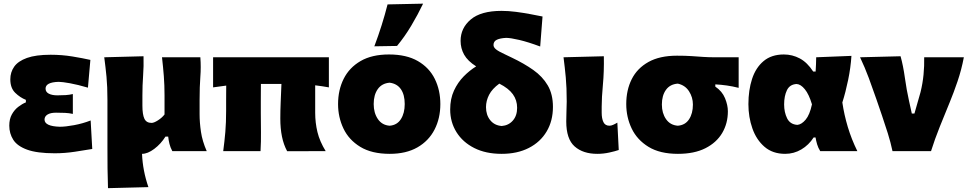

<svg xmlns="http://www.w3.org/2000/svg" viewBox="-20 -806 5164 1024"><path d="M272 11.5Q177.5 11.5 124.8 -7.8Q72 -27 50.8 -60.5Q29.5 -94 29.5 -136Q29.5 -171 43.2 -195.8Q57 -220.5 77.5 -236.2Q98 -252 118 -260V-273.5Q87.5 -285.5 61.2 -311Q35 -336.5 35 -383Q35 -421 55.8 -450.5Q76.5 -480 123.8 -497Q171 -514 250 -514Q310 -514 366.2 -504.8Q422.5 -495.5 462 -486.5L449 -338.5Q394.5 -354.5 353.2 -362Q312 -369.5 292.5 -369.5Q223 -367.5 223 -333.5Q223 -315.5 240.2 -306.5Q257.5 -297.5 286.5 -297.5Q309.5 -297.5 330 -298.8Q350.5 -300 368.5 -304.5V-198.5Q348.5 -203 326.8 -204Q305 -205 278.5 -205Q249 -205 233.2 -195Q217.5 -185 217.5 -168.5Q217.5 -132.5 299 -130Q329.5 -130 375.2 -138.5Q421 -147 463.5 -163.5L472 -11.5Q433.5 -5 379.8 3.2Q326 11.5 272 11.5Z M556 197.5Q554 144.5 553.5 92.2Q553 40 553 -22.5V-272.5Q553 -345 548 -396.5Q543 -448 536 -500.5L745.5 -506Q747 -453 743.2 -402Q739.5 -351 739.5 -297V-242.5Q739.5 -195.5 750 -173Q760.5 -150.5 788.5 -150.5Q801 -150.5 822.5 -164.2Q844 -178 857.5 -195.5V-297Q857.5 -351 853.8 -399.5Q850 -448 844 -500.5H1048.5Q1052.5 -448 1048.5 -396.5Q1044.5 -345 1044.5 -272.5V-196.5Q1044.5 -152.5 1051.8 -103Q1059 -53.5 1082.5 0H899Q888.5 -19.5 883.8 -38.8Q879 -58 877 -77.5H862.5Q838 -38.5 802.8 -12Q767.5 14.5 737.5 14.5Q741 103.5 771.5 192Z M1170.5 0Q1177.5 -52.5 1181.8 -102.5Q1186 -152.5 1186 -215V-264.5Q1186 -288.5 1186.2 -309.8Q1186.5 -331 1186.5 -349.5L1116.5 -340V-500.5H1734V-340Q1698.5 -346.5 1661 -351V-204.5Q1661 -151.5 1673 -101.8Q1685 -52 1717 0L1511.5 0.5Q1492.5 -34.5 1483.8 -77.8Q1475 -121 1475 -174Q1475 -216.5 1477 -261.5Q1479 -306.5 1481 -358.5H1371.5Q1371.5 -335.5 1371.2 -312.8Q1371 -290 1371 -267.5V-204Q1371 -149.5 1371.8 -101Q1372.5 -52.5 1369.5 0Z M2058.5 14.5Q1962.5 14.5 1901.5 -22.8Q1840.5 -60 1811.8 -120.5Q1783 -181 1783 -251Q1783 -326 1813 -385.8Q1843 -445.5 1903.2 -480.5Q1963.5 -515.5 2054.5 -515.5Q2148 -515.5 2208.8 -480.2Q2269.5 -445 2299 -385Q2328.5 -325 2328.5 -251Q2328.5 -175 2297.5 -114.8Q2266.5 -54.5 2206.2 -20Q2146 14.5 2058.5 14.5ZM2058 -135.5Q2097.5 -138.5 2118 -170.5Q2138.5 -202.5 2138.5 -251Q2138.5 -301 2118 -330.5Q2097.5 -360 2058 -365Q2016.5 -361.5 1994.8 -330.8Q1973 -300 1973 -251Q1973 -204 1995.2 -171.2Q2017.5 -138.5 2058 -135.5ZM1976.5 -559Q2019 -672 2047 -782.5L2236.5 -786.5Q2208.5 -728 2173.5 -669.2Q2138.5 -610.5 2097.5 -561Z M2655.5 14.5Q2571 14.5 2509.5 -16.5Q2448 -47.5 2414.5 -101.2Q2381 -155 2381 -222Q2381 -279 2401.2 -322.8Q2421.5 -366.5 2453 -398.5Q2484.5 -430.5 2519.5 -452Q2474.5 -480.5 2455.5 -514.2Q2436.5 -548 2436.5 -588Q2436.5 -656.5 2490.8 -702.2Q2545 -748 2655 -748Q2691.5 -748 2731.8 -742.8Q2772 -737.5 2809 -730.5Q2846 -723.5 2873.5 -718L2861 -558Q2796.5 -582 2749.5 -593Q2702.5 -604 2679.5 -604Q2647.5 -602.5 2629.8 -594Q2612 -585.5 2612 -566Q2612 -553.5 2625.8 -542.5Q2639.5 -531.5 2673.5 -516L2711 -498Q2775 -467.5 2824.2 -432.8Q2873.5 -398 2901.2 -350.8Q2929 -303.5 2929 -236Q2929 -161.5 2895.5 -105Q2862 -48.5 2800.5 -17Q2739 14.5 2655.5 14.5ZM2572 -234.5Q2572 -193 2594.5 -165Q2617 -137 2656 -134Q2692.5 -137 2715.2 -163Q2738 -189 2738 -231Q2738 -272 2715.2 -303.5Q2692.5 -335 2643 -360Q2605 -332.5 2588.5 -300.5Q2572 -268.5 2572 -234.5Z M3165.5 14.5Q3089.5 14.5 3044.8 -25Q3000 -64.5 3000 -158.5Q3000 -192 3001.2 -215Q3002.5 -238 3002.5 -264.5Q3002.5 -339.5 2997.5 -392.8Q2992.5 -446 2985.5 -500.5L3200.5 -506Q3202 -423.5 3195.5 -354.5Q3189 -285.5 3189 -237.5V-205Q3189 -174 3198.2 -154.8Q3207.5 -135.5 3230.5 -135.5Q3239 -135.5 3249.5 -140Q3260 -144.5 3272.5 -152L3280 -6Q3261.5 0.5 3229.8 7.5Q3198 14.5 3165.5 14.5Z M3595.5 14.5Q3499.5 14.5 3438.8 -22.8Q3378 -60 3349 -120.5Q3320 -181 3320 -251Q3320 -325.5 3349.2 -383.8Q3378.5 -442 3438.5 -475.5Q3498.5 -509 3590.5 -509Q3635 -509 3667.8 -506.8Q3700.5 -504.5 3730 -502.5Q3759.5 -500.5 3794 -500.5H3919.5V-337.5Q3888 -345.5 3856.8 -350Q3825.5 -354.5 3795 -356V-344Q3831.5 -319.5 3846.8 -282.2Q3862 -245 3862 -212.5Q3862 -148 3831.8 -96.8Q3801.5 -45.5 3742.2 -15.5Q3683 14.5 3595.5 14.5ZM3595 -135.5Q3634.5 -138.5 3655 -169.8Q3675.5 -201 3675.5 -248.5Q3675.5 -287 3654.8 -319.2Q3634 -351.5 3595 -360Q3553.5 -357 3531.8 -326.8Q3510 -296.5 3510 -248.5Q3510 -202.5 3532.2 -170.5Q3554.5 -138.5 3595 -135.5Z M4167.5 14.5Q4101 14.5 4057.5 -23Q4014 -60.5 3992.8 -121Q3971.5 -181.5 3971.5 -250.5Q3971.5 -325 3991 -385Q4010.5 -445 4052.5 -480.2Q4094.5 -515.5 4160.5 -515.5Q4206 -515.5 4245.8 -494.2Q4285.5 -473 4317 -424.5H4330Q4331.5 -444.5 4332 -463Q4332.5 -481.5 4333 -500.5L4521 -508Q4517 -445.5 4503.5 -380Q4490 -314.5 4472.5 -259.5Q4482 -194.5 4501.5 -129.2Q4521 -64 4552.5 0H4354.5Q4343.5 -17.5 4338 -36.2Q4332.5 -55 4329.5 -73H4319.5Q4293.5 -32.5 4253.8 -9Q4214 14.5 4167.5 14.5ZM4232.5 -140Q4255 -142 4276.8 -167.8Q4298.5 -193.5 4310.5 -249.5Q4294.5 -303 4272.5 -330Q4250.5 -357 4228.5 -358Q4192 -356 4177 -325Q4162 -294 4162 -249Q4162 -207 4178 -174.8Q4194 -142.5 4232.5 -140Z M4740 0Q4730 -47 4715 -95Q4700 -143 4684 -189.5L4653.5 -278.5Q4634.5 -333.5 4613.8 -389.5Q4593 -445.5 4567 -500.5L4783 -506Q4797 -456 4806 -391.2Q4815 -326.5 4828 -268.5L4843 -200.5H4857L4889.5 -314.5Q4901 -361.5 4905.5 -407.8Q4910 -454 4909 -500.5H5120.5Q5108 -434 5086.8 -371.8Q5065.5 -309.5 5046 -262.5Q5019 -197 4992.2 -130.2Q4965.5 -63.5 4945.5 0Z"/></svg>

Font: Commissioner Flair ExtraBold
Style: Regular
Weight: 800
Designer: Kostas Bartsokas
Foundry: Kostas Bartsokas
Version: Version 1.000; ttfautohint (v1.8.3)